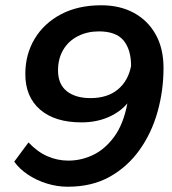

<svg xmlns="http://www.w3.org/2000/svg" viewBox="-20 -698 652 728"><path d="M237 10Q197 10 158 -2Q119 -14 86.5 -35.5Q54 -57 34 -85L88 -158Q122 -122 160 -105.5Q198 -89 239 -89Q288 -89 333 -110.5Q378 -132 413 -179.5Q448 -227 463 -306Q434 -272 389 -253Q344 -234 289 -234Q188 -234 132 -282.5Q76 -331 76 -417Q76 -492 111.5 -551Q147 -610 211.5 -644Q276 -678 364 -678Q435 -678 488 -649Q541 -620 570.5 -567Q600 -514 600 -440Q600 -355 577.5 -274.5Q555 -194 509.5 -130Q464 -66 396.5 -28Q329 10 237 10ZM323 -326Q387 -326 426.5 -358.5Q466 -391 477 -448Q477 -510 448.5 -544.5Q420 -579 355 -579Q311 -579 275.5 -561Q240 -543 220 -509.5Q200 -476 200 -431Q200 -379 233 -352.5Q266 -326 323 -326Z"/></svg>

Font: Gantari SemiBold
Style: Italic
Weight: 600
Italic angle: -10°
Designer: Anugrah Pasau
Foundry: Lafontype
Version: Version 1.000